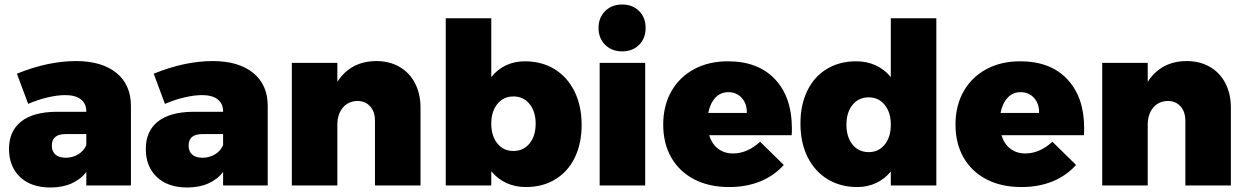

<svg xmlns="http://www.w3.org/2000/svg" viewBox="-20 -823 5528 852"><path d="M561 -353V0H363V-60Q338 -27 297.5 -9Q257 9 204 9Q118 9 69 -37.5Q20 -84 20 -162Q20 -241 73.5 -283.5Q127 -326 230 -327H363V-329Q363 -363 339 -382Q315 -401 269 -401Q236 -401 192.5 -391Q149 -381 105 -362L55 -496Q193 -552 317 -552Q432 -552 496.5 -499.5Q561 -447 561 -353ZM363 -179V-228H271Q210 -228 210 -177Q210 -151 226 -137Q242 -123 271 -123Q302 -123 327 -138Q352 -153 363 -179Z M1168 -353V0H970V-60Q945 -27 904.5 -9Q864 9 811 9Q725 9 676 -37.5Q627 -84 627 -162Q627 -241 680.5 -283.5Q734 -326 837 -327H970V-329Q970 -363 946 -382Q922 -401 876 -401Q843 -401 799.5 -391Q756 -381 712 -362L662 -496Q800 -552 924 -552Q1039 -552 1103.5 -499.5Q1168 -447 1168 -353ZM970 -179V-228H878Q817 -228 817 -177Q817 -151 833 -137Q849 -123 878 -123Q909 -123 934 -138Q959 -153 970 -179Z M1846 -345V0H1644V-287Q1644 -327 1622.5 -351Q1601 -375 1566 -375Q1525 -374 1501 -345Q1477 -316 1477 -269V0H1275V-544H1477V-460Q1506 -505 1549.5 -528.5Q1593 -552 1650 -552Q1708 -552 1752.5 -526.5Q1797 -501 1821.5 -454Q1846 -407 1846 -345Z M2561 -269Q2561 -186 2530.5 -123.5Q2500 -61 2444 -27Q2388 7 2314 7Q2266 7 2227 -11Q2188 -29 2160 -63V0H1958V-742H2160V-481Q2187 -515 2225 -533Q2263 -551 2309 -551Q2384 -551 2441 -516Q2498 -481 2529.5 -417Q2561 -353 2561 -269ZM2357 -274Q2357 -328 2330 -361.5Q2303 -395 2258 -395Q2214 -395 2187 -361.5Q2160 -328 2160 -274Q2160 -220 2187 -186.5Q2214 -153 2258 -153Q2303 -153 2330 -186.5Q2357 -220 2357 -274Z M2641 -544H2843V0H2641ZM2845 -699Q2845 -653 2816 -624Q2787 -595 2741 -595Q2695 -595 2665.5 -624Q2636 -653 2636 -699Q2636 -745 2665.5 -774Q2695 -803 2741 -803Q2787 -803 2816 -774Q2845 -745 2845 -699Z M3494 -254Q3494 -233 3493 -223H3127Q3139 -184 3166.5 -163Q3194 -142 3233 -142Q3296 -142 3353 -194L3458 -91Q3415 -43 3353.5 -18Q3292 7 3216 7Q3126 7 3060 -27.5Q2994 -62 2958.5 -124.5Q2923 -187 2923 -270Q2923 -354 2959 -417.5Q2995 -481 3060 -516Q3125 -551 3210 -551Q3344 -551 3419 -471.5Q3494 -392 3494 -254ZM3212 -414Q3177 -414 3154 -389Q3131 -364 3123 -322H3294Q3295 -362 3272 -388Q3249 -414 3212 -414Z M4135 -742V0H3933V-62Q3906 -29 3868 -11Q3830 7 3784 7Q3709 7 3652 -28Q3595 -63 3563.5 -126.5Q3532 -190 3532 -275Q3532 -358 3562.5 -420.5Q3593 -483 3649 -517Q3705 -551 3779 -551Q3827 -551 3866 -533Q3905 -515 3933 -481V-742ZM3933 -270Q3933 -324 3906 -357.5Q3879 -391 3835 -391Q3790 -391 3763 -357.5Q3736 -324 3736 -270Q3736 -215 3763 -181.5Q3790 -148 3835 -148Q3879 -148 3906 -181.5Q3933 -215 3933 -270Z M4791 -254Q4791 -233 4790 -223H4424Q4436 -184 4463.5 -163Q4491 -142 4530 -142Q4593 -142 4650 -194L4755 -91Q4712 -43 4650.5 -18Q4589 7 4513 7Q4423 7 4357 -27.5Q4291 -62 4255.5 -124.5Q4220 -187 4220 -270Q4220 -354 4256 -417.5Q4292 -481 4357 -516Q4422 -551 4507 -551Q4641 -551 4716 -471.5Q4791 -392 4791 -254ZM4509 -414Q4474 -414 4451 -389Q4428 -364 4420 -322H4591Q4592 -362 4569 -388Q4546 -414 4509 -414Z M5442 -345V0H5240V-287Q5240 -327 5218.5 -351Q5197 -375 5162 -375Q5121 -374 5097 -345Q5073 -316 5073 -269V0H4871V-544H5073V-460Q5102 -505 5145.5 -528.5Q5189 -552 5246 -552Q5304 -552 5348.5 -526.5Q5393 -501 5417.5 -454Q5442 -407 5442 -345Z"/></svg>

Font: Gontserrat ExtraBold
Style: Regular
Weight: 800
Designer: Julieta Ulanovsky
Foundry: Julieta Ulanovsky
Version: Version 6.001